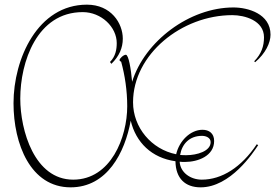

<svg xmlns="http://www.w3.org/2000/svg" viewBox="-20 -769 1181 824"><path d="M1082 -150C1016 -51 932 2 846 2C798 2 754 -28 751 -75C758 -74 766 -74 774 -74C830 -74 899 -100 899 -164C899 -197 877 -212 849 -212C797 -212 749 -164 736 -107C630 -128 551 -222 551 -330C551 -536 760 -704 977 -704C1030 -704 1113 -681 1113 -609C1113 -571 1102 -538 1071 -506L1075 -502C1120 -540 1141 -586 1141 -620C1141 -710 1044 -737 982 -737C793 -737 601 -592 547 -418C542 -474 532 -534 520 -534C510 -534 493 -518 493 -511C493 -506 500 -505 500 -504C516 -446 526 -380 526 -313C526 -180 456 2 294 2C128 2 67 -209 67 -346C67 -502 138 -717 335 -717C415 -717 481 -653 481 -584C481 -557 476 -527 452 -503L458 -495C492 -528 507 -564 507 -603C507 -669 457 -749 353 -749C142 -749 38 -517 38 -326C38 -151 111 35 283 35C440 35 516 -114 541 -251C563 -158 631 -91 733 -77C734 -3 775 35 841 35C969 35 1067 -114 1088 -146ZM847 -186C864 -186 884 -178 884 -159C884 -120 825 -103 780 -103C771 -103 762 -103 753 -104C761 -151 793 -186 847 -186Z"/></svg>

Font: Stalemate
Style: Regular
Weight: 400
Designer: Astigmatic (AOETI)
Foundry: Astigmatic (AOETI)
Version: Version 001.000